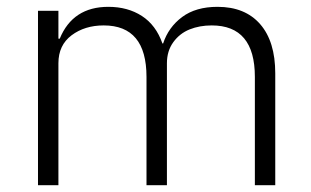

<svg xmlns="http://www.w3.org/2000/svg" viewBox="-20 -545 915 565"><path d="M91.8 0V-513.2H151.9V-431.2H155.8Q194.3 -524.9 298.8 -524.9Q356 -524.9 397.5 -498Q439 -471.2 458 -417H460Q475.6 -464.8 515.9 -494.9Q556.2 -524.9 620.1 -524.9Q701.2 -524.9 745.6 -473.9Q790 -422.9 790 -329.1V0H730V-318.8Q730 -470.2 603 -470.2Q567.4 -470.2 538.1 -458.5Q508.8 -446.8 490 -420.9Q471.2 -395 471.2 -358.9V0H411.1V-318.8Q411.1 -470.2 285.2 -470.2Q229.5 -470.2 190.7 -441.2Q151.9 -412.1 151.9 -358.9V0Z"/></svg>

Font: Anuphan Light
Style: Regular
Weight: 300
Designer: Mike Abbink, Paul van der Laan, Pieter van Rosmalen, Mint Tantisuwanna
Foundry: Bold Monday; Cadson Demak
Version: Version 3.002;hotconv 1.0.109;makeotfexe 2.5.65596